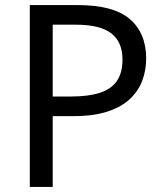

<svg xmlns="http://www.w3.org/2000/svg" viewBox="-20 -734 645 754"><path d="M286 -714Q426 -714 490 -659Q554 -604 554 -504Q554 -460 539.5 -419.5Q525 -379 492 -347Q459 -315 404 -296.5Q349 -278 269 -278H187V0H97V-714ZM278 -637H187V-355H259Q327 -355 372 -369.5Q417 -384 439 -416Q461 -448 461 -500Q461 -569 417 -603Q373 -637 278 -637Z"/></svg>

Font: hindi115
Style: Book
Weight: 400
Designer: Jelle Bosma - Monotype Design Team
Foundry: Monotype Imaging Inc.
Version: Version 2.003